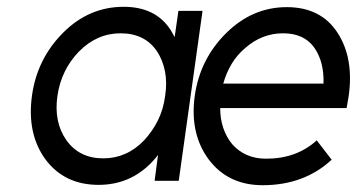

<svg xmlns="http://www.w3.org/2000/svg" viewBox="-20 -532 1050 565"><path d="M505 -500 494 -423Q491 -428 488 -433.5Q485 -439 482 -444Q438 -512 344 -512Q242 -512 166 -436Q89 -359 74 -250Q59 -139 113 -64Q169 12 270 12Q364 12 428 -56Q432 -60 436.5 -65.5Q441 -71 445 -76L435 0H506L576 -500ZM335 -434Q406 -434 442 -381Q459 -355 465.5 -322Q472 -289 466 -250Q461 -211 445 -178.5Q429 -146 404 -119Q353 -66 284 -66Q213 -66 175 -120Q138 -173 149 -250Q160 -326 212 -380Q265 -434 335 -434ZM1000 -214 1006 -249Q1022 -361 973 -436Q924 -511 824 -511Q723 -511 646 -435Q568 -358 553 -249Q538 -139 594 -63Q651 13 753 13Q875 13 956 -62L912 -119Q853 -65 763 -65Q701 -65 663 -108Q646 -129 637 -155.5Q628 -182 628 -214ZM813 -434Q874 -434 904 -393Q934 -351 932 -286H637Q646 -318 662 -344.5Q678 -371 702 -391Q751 -434 813 -434Z"/></svg>

Font: Unageo
Style: Regular-Italic
Weight: 400
Designer: Richard Sepsi
Foundry: Richard Sepsi
Version: Version 2.000